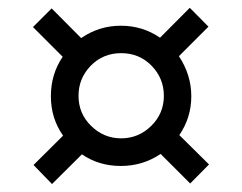

<svg xmlns="http://www.w3.org/2000/svg" viewBox="-20 -582 620 492"><path d="M181.2 -336.4Q181.2 -291 213.6 -259.3Q246.1 -227.5 290.5 -227.5Q335 -227.5 367.4 -259.3Q399.9 -291 399.9 -336.4Q399.9 -381.3 368.4 -413.6Q336.9 -445.8 290.5 -445.8Q244.1 -445.8 212.6 -413.6Q181.2 -381.3 181.2 -336.4ZM140.6 -436.5 64.5 -512.7 112.3 -560.5 188 -484.4Q233.9 -516.1 289.6 -516.1Q345.2 -516.1 390.1 -485.4L466.3 -562L514.2 -513.7L438.5 -438Q470.2 -390.1 470.2 -335.4Q470.2 -280.8 439.5 -235.8L515.6 -160.6L467.3 -111.8L391.6 -187.5Q345.7 -156.7 289.6 -156.7Q233.4 -156.7 189.9 -186.5L113.3 -110.4L65.9 -159.2L141.6 -234.4Q110.4 -278.8 110.4 -335.4Q110.4 -392.1 140.6 -436.5Z"/></svg>

Font: Lato-Medium
Style: Regular
Weight: 500
Designer: Lukasz Dziedzic
Foundry: tyPoland Lukasz Dziedzic
Version: Version 2.006; 2014-01-15